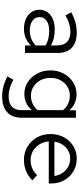

<svg xmlns="http://www.w3.org/2000/svg" viewBox="522 -1058 755 1840"><g transform="rotate(90 900.0 -138.5)"><path d="M256 10Q203 10 161.5 -9Q120 -28 97 -61.5Q74 -95 74 -139Q74 -183 97.5 -216Q121 -249 163.5 -267Q206 -285 262 -285Q306 -285 344 -276.5Q382 -268 416 -248V-304Q416 -369 383 -402Q350 -435 285 -435Q248 -435 211 -424.5Q174 -414 128 -388L98 -443Q151 -472 199 -484Q247 -496 294 -496Q387 -496 437.5 -449Q488 -402 488 -314V0H416V-56Q382 -22 342.5 -6Q303 10 256 10ZM144 -141Q144 -98 179 -72Q214 -46 271 -46Q314 -46 349.5 -59.5Q385 -73 416 -103V-197Q385 -216 350 -224Q315 -232 273 -232Q215 -232 179.5 -207Q144 -182 144 -141Z M903 219Q854 219 804.5 205.5Q755 192 713 168L744 112Q789 135 826 146Q863 157 900 157Q1036 157 1036 32V-66Q1008 -31 968 -12.5Q928 6 880 6Q817 6 766 -27.5Q715 -61 685 -117.5Q655 -174 655 -244Q655 -314 685.5 -370.5Q716 -427 768 -460.5Q820 -494 884 -494Q930 -494 969 -476.5Q1008 -459 1037 -425V-488H1109V31Q1109 122 1056 170.5Q1003 219 903 219ZM898 -57Q941 -57 977 -74.5Q1013 -92 1036 -123V-364Q1012 -395 975.5 -412.5Q939 -430 898 -430Q849 -430 810.5 -406Q772 -382 749.5 -340Q727 -298 727 -244Q727 -191 749.5 -148.5Q772 -106 810.5 -81.5Q849 -57 898 -57Z M1512 10Q1442 10 1386 -23.5Q1330 -57 1297.5 -114.5Q1265 -172 1265 -244Q1265 -316 1296 -373Q1327 -430 1380.5 -463Q1434 -496 1500 -496Q1569 -496 1623 -463.5Q1677 -431 1708 -375.5Q1739 -320 1739 -250V-228H1336Q1340 -178 1364 -138.5Q1388 -99 1427.5 -76.5Q1467 -54 1515 -54Q1558 -54 1595.5 -70.5Q1633 -87 1658 -116L1709 -71Q1670 -31 1620 -10.5Q1570 10 1512 10ZM1338 -282H1667Q1661 -326 1637.5 -360Q1614 -394 1578.5 -413.5Q1543 -433 1499 -433Q1458 -433 1424 -414Q1390 -395 1367.5 -361Q1345 -327 1338 -282Z"/></g></svg>

Font: Red Hat Mono
Style: Regular
Weight: 300
Monospace: yes
Designer: Pentagram, MCKL
Foundry: Pentagram, MCKL
Version: Version 1.023